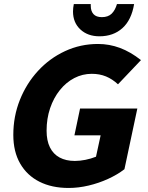

<svg xmlns="http://www.w3.org/2000/svg" viewBox="-20 -920 734 952"><path d="M46 -251Q46 -343 78.5 -424.5Q111 -506 168.5 -568.5Q226 -631 302.5 -666.5Q379 -702 466 -702Q522 -702 574.5 -682.5Q627 -663 679 -622L565 -502Q537 -528 505.5 -541Q474 -554 435 -554Q389 -554 348.5 -533Q308 -512 277 -473.5Q246 -435 228.5 -383.5Q211 -332 211 -272Q211 -223 227.5 -189.5Q244 -156 275.5 -139Q307 -122 351 -122Q376 -122 403.5 -127.5Q431 -133 456 -143L479 -249H349L377 -382H661L597 -81Q562 -54 516 -33Q470 -12 419.5 0Q369 12 320 12Q237 12 175.5 -19Q114 -50 80 -109Q46 -168 46 -251ZM342 -863Q342 -872 343 -881Q344 -890 346 -900H430Q430 -898 430 -895.5Q430 -893 430 -891Q430 -865 443.5 -850Q457 -835 485 -835Q516 -835 533.5 -852Q551 -869 560 -900H645Q632 -821 587 -780.5Q542 -740 473 -740Q415 -740 378.5 -774Q342 -808 342 -863Z"/></svg>

Font: Radio Canada
Style: Italic
Weight: 400
Italic angle: -12°
Designer: Charles Daoud, Etienne Aubert Bonn, Alexandre Saumier Demers, Jacques Le Bailly
Foundry: Radio-Canada
Version: Version 2.104;gftools[0.9.28.dev5+ged2979d]